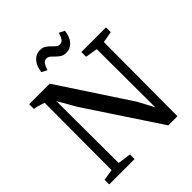

<svg xmlns="http://www.w3.org/2000/svg" viewBox="-251 -1101 1259 1259"><g transform="rotate(-45 378.0 -472.0)"><path d="M29.5 0V-43L106.5 -55.5L108.5 -677.5Q98 -681.5 84.8 -685.8Q71.5 -690 57.5 -693.8Q43.5 -697.5 30 -699V-743H220.5L542 -254L600.5 -143.5L598.5 -685L514 -699V-743H742.5V-699L664.5 -685L662 0H577L241.5 -507.5L170.5 -632L172.5 -55.5L264.5 -43V0ZM442 -809Q418 -809 401.8 -819Q385.5 -829 373.2 -842Q361 -855 349 -865.2Q337 -875.5 321.5 -875.5Q302 -875.5 291.2 -858.2Q280.5 -841 272.5 -816L235 -835.5Q241.5 -886.5 267.2 -915.5Q293 -944.5 330 -944.5Q354 -944.5 370 -934.5Q386 -924.5 398.5 -911.2Q411 -898 423.2 -887.8Q435.5 -877.5 450 -877.5Q470 -877.5 480.8 -894.2Q491.5 -911 499 -937L536.5 -918Q530 -865.5 504.5 -837.2Q479 -809 442 -809Z"/></g></svg>

Font: Merriweather 48pt Medium
Style: Regular
Weight: 500
Version: Version 2.100